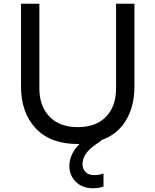

<svg xmlns="http://www.w3.org/2000/svg" viewBox="-20 -750 829 1024"><path d="M395 18Q249 18 170.5 -65.5Q92 -149 92 -290V-730H190V-278Q190 -184 244 -128Q298 -72 395 -72Q492 -72 545.5 -127.5Q599 -183 599 -278V-730H697V-290Q697 -183 651.5 -107.5Q606 -32 519 -2L520 0L487 23Q420 70 420 125Q420 150 436 167Q452 184 481 184Q510 184 532 175V245Q505 254 475 254Q420 254 385 220Q350 186 350 135Q350 72 404 18Z"/></svg>

Font: Sora
Style: Regular
Weight: 400
Designer: Jonathan Barnbrook, Julián Moncada
Foundry: Barnbrook Fonts
Version: Version 2.000